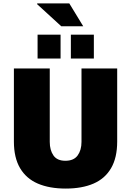

<svg xmlns="http://www.w3.org/2000/svg" viewBox="-20 -1087 764 1119"><path d="M363 12Q268 12 200.5 -17Q133 -46 97 -107Q61 -168 61 -262V-688H270V-260Q270 -212 291.5 -181Q313 -150 361 -150Q410 -150 432.5 -181Q455 -212 455 -260V-688H663V-262Q663 -168 627.5 -107Q592 -46 525 -17Q458 12 363 12ZM199 -746V-885H333V-746ZM393 -746V-885H527V-746ZM465 -934H337L196 -1063L197 -1067H384Z"/></svg>

Font: Archivo SemiCondensed Black
Style: Regular
Weight: 900
Width: 4
Designer: Hector Gatti
Foundry: Omnibus-Type
Version: Version 2.001